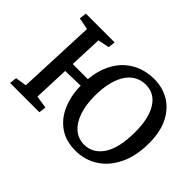

<svg xmlns="http://www.w3.org/2000/svg" viewBox="-132 -1008 1312 1312"><g transform="rotate(45 524.0 -352.0)"><path d="M254 -324 244 -66 335 -52 329 0H46L52 -52L133 -65L157 -632L71 -649L77 -701H355L349 -649L267 -633L257 -394H403Q411 -478 440.5 -539.5Q470 -601 514 -640Q558 -679 612 -697.5Q666 -716 723 -716Q805 -716 869.5 -677.5Q934 -639 971.5 -564.5Q1009 -490 1009 -382Q1009 -255 965.5 -167Q922 -79 850 -33.5Q778 12 689 12Q595 12 531 -33Q467 -78 434 -155.5Q401 -233 400 -328ZM517 -345Q517 -260 539 -195.5Q561 -131 602.5 -95Q644 -59 703 -59Q742 -59 776 -78Q810 -97 835.5 -134.5Q861 -172 874.5 -230.5Q888 -289 888 -368Q888 -458 866.5 -520.5Q845 -583 805.5 -615.5Q766 -648 709 -648Q671 -648 636 -631Q601 -614 574.5 -577.5Q548 -541 532.5 -483Q517 -425 517 -345Z"/></g></svg>

Font: Literata Medium
Style: Italic
Weight: 500
Italic angle: -2°
Designer: Latin by Veronika Burian and Jose Scaglione. Greek by Irene Vlachou. Cyrillic by Vera Evstafieva
Foundry: TypeTogether
Version: Version 3.103;gftools[0.9.29]